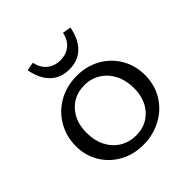

<svg xmlns="http://www.w3.org/2000/svg" viewBox="-182 -814 959 959"><g transform="rotate(-45 297.5 -334.5)"><path d="M449 -667 404 -674Q396 -632 367.5 -609Q339 -586 298 -586Q257 -586 228.5 -609.5Q200 -633 192 -675L147 -667Q160 -597 198.5 -559.5Q237 -522 298 -522Q359 -522 397.5 -559.5Q436 -597 449 -667ZM49 -229Q49 -296 81.5 -352.5Q114 -409 171.5 -441.5Q229 -474 301 -474Q370 -474 425.5 -443Q481 -412 513 -357.5Q545 -303 545 -236Q545 -166 511.5 -111Q478 -56 420 -25Q362 6 292 6Q223 6 167.5 -25Q112 -56 80.5 -109.5Q49 -163 49 -229ZM460 -229Q460 -283 438.5 -325Q417 -367 379.5 -390.5Q342 -414 294 -414Q224 -414 179 -365.5Q134 -317 134 -237Q134 -183 155 -141.5Q176 -100 214 -76.5Q252 -53 300 -53Q371 -53 415.5 -101.5Q460 -150 460 -229Z"/></g></svg>

Font: Ysabeau SC Medium
Style: Regular
Weight: 500
Designer: Christian Thalmann (Catharsis Fonts)
Version: Version 0.003